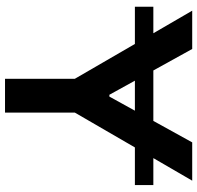

<svg xmlns="http://www.w3.org/2000/svg" viewBox="-30 -736 767 746"><g transform="rotate(90 353.0 -363.5)"><path d="M699.6 -576.3H594.8L682.5 -727.3H533.7L450.3 -576.3H254.3L170.8 -727.3H22L109.7 -576.3H6.7V-504.6H151.3L286.6 -271.3V0H418V-271.3L553.3 -504.6H699.6ZM355.8 -405.5H348.7L294 -504.6H410.5Z"/></g></svg>

Font: TID UI Semi Bold
Style: Regular
Weight: 600
Designer: The TID Project Authors
Foundry: Bakken & Bæck
Version: Version 1.001;hotconv 1.0.109;makeotfexe 2.5.65596